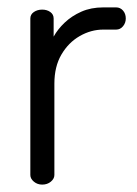

<svg xmlns="http://www.w3.org/2000/svg" viewBox="-20 -499 370 519"><path d="M94 0Q81 0 71.5 -8Q62 -16 62 -26V-449Q62 -460 71.5 -466.5Q81 -473 94 -473Q107 -473 116 -466.5Q125 -460 125 -449V-400Q136 -420 155 -438Q174 -456 200 -467.5Q226 -479 259 -479H294Q305 -479 312.5 -470.5Q320 -462 320 -449Q320 -437 312.5 -428Q305 -419 294 -419H259Q226 -419 195.5 -401.5Q165 -384 146 -351.5Q127 -319 127 -273V-26Q127 -16 117.5 -8Q108 0 94 0Z"/></svg>

Font: Dosis
Style: Regular
Weight: 400
Designer: EdgarTolentino, PabloImpallari, IginoMarini
Foundry: EdgarTolentino, PabloImpallari, IginoMarini
Version: Version 3.001; ttfautohint (v1.8.2)